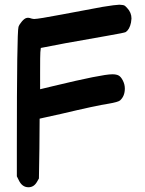

<svg xmlns="http://www.w3.org/2000/svg" viewBox="-20 -839 610 809"><path d="M51 -96V-218Q51 -705 58 -726Q62 -737 72.5 -749Q83 -761 91 -763Q99 -766 112 -761Q120 -759 124 -759Q141 -759 241 -778Q409 -810 412 -810Q468 -819 481 -819H485Q499 -818 503 -816.5Q507 -815 516 -805Q534 -786 534 -761Q534 -756 532 -744Q526 -715 510 -704Q506 -701 431 -688Q357 -675 256 -657L152 -637L150 -619Q149 -609 149 -531V-463Q152 -464 203 -476Q410 -526 453 -526Q471 -526 480.5 -520.5Q490 -515 498 -499Q506 -483 506 -466Q506 -434 486 -416Q478 -409 437 -402Q389 -395 237 -359Q167 -343 160 -342L147 -339L146 -213L144 -87L136 -73Q123 -50 100 -50Q73 -50 59 -80Z"/></svg>

Font: Chanighter Handwriting Cyr
Style: Regular
Weight: 400
Designer: Sin Chanighter
Version: Version 001.001